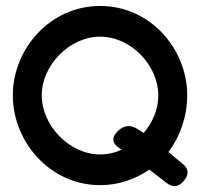

<svg xmlns="http://www.w3.org/2000/svg" viewBox="-20 -610 674 644"><path d="M23 -290C23 -135 147 11 316 11C377 11 432 -8 481 -41L538 3C560 21 580 17 597 -4C614 -24 614 -44 592 -61L545 -100C584 -152 608 -220 608 -290C608 -445 485 -590 316 -590C147 -590 23 -445 23 -290ZM120 -290C120 -390 212 -487 316 -487C420 -487 511 -390 511 -290C511 -245 493 -200 462 -164L443 -176C418 -193 395 -190 375 -170C355 -151 354 -131 379 -114L388 -108C367 -98 342 -92 316 -92C212 -92 120 -190 120 -290Z"/></svg>

Font: Charger Pro
Style: ExBdExt
Weight: 400
Designer: Jasper
Foundry: Cannot Into Space Fonts
Version: Version 1.09